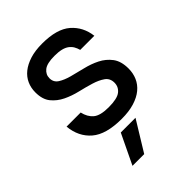

<svg xmlns="http://www.w3.org/2000/svg" viewBox="-207 -606 904 904"><g transform="rotate(-45 245.0 -154.0)"><path d="M255 8Q151 8 101.5 -34.5Q52 -77 45 -150H139Q147 -114 170.5 -94Q194 -74 250 -74Q307 -74 329 -91.5Q351 -109 351 -137Q351 -166 329 -181.5Q307 -197 274 -207Q241 -217 203 -226Q165 -235 132 -251Q99 -267 77 -294Q55 -321 55 -368Q55 -398 66.5 -423.5Q78 -449 101 -467.5Q124 -486 158.5 -497Q193 -508 240 -508Q338 -508 385 -467Q432 -426 440 -360H346Q342 -375 335 -387Q328 -399 316 -408Q304 -417 285.5 -421.5Q267 -426 240 -426Q190 -426 169.5 -409.5Q149 -393 149 -368Q149 -341 171 -327Q193 -313 226 -304Q259 -295 297 -286Q335 -277 368 -260.5Q401 -244 423 -215Q445 -186 445 -137Q445 -106 433.5 -79.5Q422 -53 398.5 -33.5Q375 -14 339 -3Q303 8 255 8ZM206 50H304L212 200H134Z"/></g></svg>

Font: PT Root UI Medium
Style: Regular
Weight: 500
Designer: Vitaly Kuzmin
Foundry: ParaType Ltd.
Version: Version 2.001G